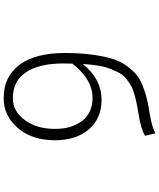

<svg xmlns="http://www.w3.org/2000/svg" viewBox="69 -918 861 1040"><g transform="rotate(90 500.0 -398.5)"><path d="M512.7 -37.1Q583 -37.1 630.9 -101.6Q678.7 -166 678.7 -265.6Q678.7 -356.4 634.8 -412.6Q590.8 -468.8 510.7 -468.8Q410.2 -468.8 325.2 -359.4Q324.2 -344.7 324.2 -310.5Q324.2 -180.7 371.6 -108.9Q418.9 -37.1 512.7 -37.1ZM703.1 -808.6 715.8 -752.9Q679.7 -731.4 613.3 -720.7Q572.3 -713.9 549.8 -709.5Q527.3 -705.1 496.1 -696.8Q464.8 -688.5 448.2 -679.2Q431.6 -669.9 410.2 -653.8Q388.7 -637.7 377.4 -617.2Q366.2 -596.7 354.5 -567.9Q342.8 -539.1 336.4 -501.5Q330.1 -463.9 327.1 -416Q408.2 -517.6 522.5 -517.6Q622.1 -517.6 681.2 -448.7Q740.2 -379.9 740.2 -265.6Q740.2 -140.6 673.8 -64Q607.4 12.7 512.7 12.7Q395.5 12.7 331.5 -73.2Q267.6 -159.2 267.6 -318.4Q267.6 -398.4 275.9 -461.9Q284.2 -525.4 297.4 -570.8Q310.5 -616.2 334.5 -649.9Q358.4 -683.6 382.8 -704.6Q407.2 -725.6 445.8 -740.7Q484.4 -755.9 518.1 -763.7Q551.8 -771.5 601.6 -779.3Q662.1 -789.1 703.1 -808.6Z"/></g></svg>

Font: GenEi Gothic M Light
Style: Regular
Weight: 300
Designer: o_tamon (Modified); [Source Han Sans]
Ryoko NISHIZUKA  (kana & ideographs); Paul D. Hunt (Latin, Greek & Cyrillic); Wenl
Version: Version 1.1a;Original Version 1.004